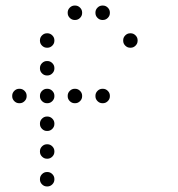

<svg xmlns="http://www.w3.org/2000/svg" viewBox="-20 -696 640 692"><path d="M249 -676Q239 -676 231.5 -668.5Q224 -661 224 -651V-649Q224 -639 231.5 -631.5Q239 -624 249 -624H251Q261 -624 268.5 -631.5Q276 -639 276 -649V-651Q276 -661 268.5 -668.5Q261 -676 251 -676ZM349 -676Q339 -676 331.5 -668.5Q324 -661 324 -651V-649Q324 -639 331.5 -631.5Q339 -624 349 -624H351Q361 -624 368.5 -631.5Q376 -639 376 -649V-651Q376 -661 368.5 -668.5Q361 -676 351 -676ZM149 -576Q139 -576 131.5 -568.5Q124 -561 124 -551V-549Q124 -539 131.5 -531.5Q139 -524 149 -524H151Q161 -524 168.5 -531.5Q176 -539 176 -549V-551Q176 -561 168.5 -568.5Q161 -576 151 -576ZM449 -576Q439 -576 431.5 -568.5Q424 -561 424 -551V-549Q424 -539 431.5 -531.5Q439 -524 449 -524H451Q461 -524 468.5 -531.5Q476 -539 476 -549V-551Q476 -561 468.5 -568.5Q461 -576 451 -576ZM149 -476Q139 -476 131.5 -468.5Q124 -461 124 -451V-449Q124 -439 131.5 -431.5Q139 -424 149 -424H151Q161 -424 168.5 -431.5Q176 -439 176 -449V-451Q176 -461 168.5 -468.5Q161 -476 151 -476ZM49 -376Q39 -376 31.5 -368.5Q24 -361 24 -351V-349Q24 -339 31.5 -331.5Q39 -324 49 -324H51Q61 -324 68.5 -331.5Q76 -339 76 -349V-351Q76 -361 68.5 -368.5Q61 -376 51 -376ZM149 -376Q139 -376 131.5 -368.5Q124 -361 124 -351V-349Q124 -339 131.5 -331.5Q139 -324 149 -324H151Q161 -324 168.5 -331.5Q176 -339 176 -349V-351Q176 -361 168.5 -368.5Q161 -376 151 -376ZM249 -376Q239 -376 231.5 -368.5Q224 -361 224 -351V-349Q224 -339 231.5 -331.5Q239 -324 249 -324H251Q261 -324 268.5 -331.5Q276 -339 276 -349V-351Q276 -361 268.5 -368.5Q261 -376 251 -376ZM349 -376Q339 -376 331.5 -368.5Q324 -361 324 -351V-349Q324 -339 331.5 -331.5Q339 -324 349 -324H351Q361 -324 368.5 -331.5Q376 -339 376 -349V-351Q376 -361 368.5 -368.5Q361 -376 351 -376ZM149 -276Q139 -276 131.5 -268.5Q124 -261 124 -251V-249Q124 -239 131.5 -231.5Q139 -224 149 -224H151Q161 -224 168.5 -231.5Q176 -239 176 -249V-251Q176 -261 168.5 -268.5Q161 -276 151 -276ZM149 -176Q139 -176 131.5 -168.5Q124 -161 124 -151V-149Q124 -139 131.5 -131.5Q139 -124 149 -124H151Q161 -124 168.5 -131.5Q176 -139 176 -149V-151Q176 -161 168.5 -168.5Q161 -176 151 -176ZM149 -76Q139 -76 131.5 -68.5Q124 -61 124 -51V-49Q124 -39 131.5 -31.5Q139 -24 149 -24H151Q161 -24 168.5 -31.5Q176 -39 176 -49V-51Q176 -61 168.5 -68.5Q161 -76 151 -76Z"/></svg>

Font: Doto Rounded
Style: Regular
Weight: 400
Monospace: yes
Version: Version 1.000